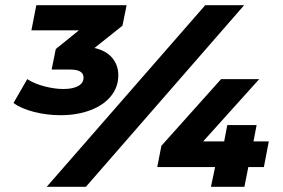

<svg xmlns="http://www.w3.org/2000/svg" viewBox="-20 -720 1090 740"><path d="M452 -621 344 -535Q389 -525 412.5 -497Q436 -469 436 -430Q436 -385 408 -350Q380 -315 329 -295.5Q278 -276 213 -276Q160 -276 110 -289Q60 -302 32 -323L85 -415Q113 -397 152 -387Q191 -377 224 -377Q261 -377 281.5 -388.5Q302 -400 302 -421Q302 -452 250 -452H179L195 -531L284 -603H101L120 -700H468ZM771 -700H921L311 0H160ZM997 -76H937L922 0H793L809 -76H586L602 -158L832 -415H979L763 -175H844L856 -238H969L957 -175H1016Z"/></svg>

Font: Idrija
Style: Italic
Weight: 800
Italic angle: -11.3°
Designer: Julieta Ulanovsky
Foundry: Julieta Ulanovsky
Version: Version 7.200